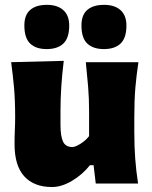

<svg xmlns="http://www.w3.org/2000/svg" viewBox="-20 -757 626 792"><path d="M194.5 14.5Q120.5 14.5 80.2 -29.5Q40 -73.5 40 -162.5Q40 -195.5 41.2 -220.2Q42.5 -245 42.5 -272.5Q42.5 -345 37.8 -396.5Q33 -448 26 -500.5L243 -506Q236.5 -453 233 -402Q229.5 -351 229.5 -297V-242.5Q229.5 -195.5 240 -173Q250.5 -150.5 278 -150.5Q291 -150.5 312.5 -164.2Q334 -178 347.5 -195.5V-297Q347.5 -351 343.5 -399.5Q339.5 -448 334 -500.5H551Q543 -448 538.5 -396.5Q534 -345 534 -272.5V-214.5Q534 -152 537.8 -102.2Q541.5 -52.5 549.5 0H375L366 -75.5H351Q320 -36.5 277 -11Q234 14.5 194.5 14.5ZM408.5 -554.5Q364.5 -554.5 340.2 -577.2Q316 -600 316 -652Q316 -695.5 340.2 -716.2Q364.5 -737 409.5 -737Q453 -737 477.2 -715.2Q501.5 -693.5 501.5 -651.5Q501.5 -600 477.2 -577.2Q453 -554.5 408.5 -554.5ZM172.5 -554.5Q128.5 -554.5 104.5 -577.2Q80.5 -600 80.5 -652Q80.5 -695.5 104.8 -716.2Q129 -737 173.5 -737Q217 -737 241.2 -715.2Q265.5 -693.5 265.5 -651.5Q265.5 -600 241.2 -577.2Q217 -554.5 172.5 -554.5Z"/></svg>

Font: Commissioner Flair ExtraBold
Style: Regular
Weight: 800
Designer: Kostas Bartsokas
Foundry: Kostas Bartsokas
Version: Version 1.000; ttfautohint (v1.8.3)